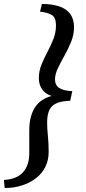

<svg xmlns="http://www.w3.org/2000/svg" viewBox="-55 -733 438 976"><path d="M-31.2 222.7 -35.2 181.6Q29.3 178.7 61.5 143.1Q93.8 107.4 93.8 46.9V-71.3Q93.8 -149.4 128.9 -195.8Q164.1 -242.2 242.2 -252L239.3 -238.3Q191.4 -244.1 167 -269.5Q142.6 -294.9 142.6 -336.9Q142.6 -372.1 155.8 -404.3Q168.9 -436.5 186 -468.8Q203.1 -501 216.3 -534.2Q229.5 -567.4 229.5 -603.5Q229.5 -642.6 210 -655.8Q190.4 -668.9 148.4 -673.8L158.2 -712.9Q210 -712.9 247.1 -700.2Q284.2 -687.5 302.7 -661.1Q321.3 -634.8 321.3 -594.7Q321.3 -556.6 306.6 -520.5Q292 -484.4 272.9 -450.7Q253.9 -417 239.3 -386.2Q224.6 -355.5 224.6 -329.1Q224.6 -299.8 246.6 -285.6Q268.6 -271.5 312.5 -269.5L301.8 -220.7Q236.3 -218.8 210.4 -193.8Q184.6 -168.9 184.6 -110.4Q184.6 -78.1 188.5 -42Q192.4 -5.9 192.4 39.1Q192.4 81.1 175.8 114.7Q159.2 148.4 128.4 172.4Q97.7 196.3 57.1 209.5Q16.6 222.7 -31.2 222.7Z"/></svg>

Font: Crimson Pro Medium
Style: Italic
Weight: 500
Italic angle: -12°
Designer: Jacques Le Bailly
Foundry: Baron von Fonthausen
Version: Version 1.003